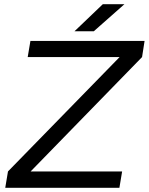

<svg xmlns="http://www.w3.org/2000/svg" viewBox="-20 -895 709 915"><path d="M550 -623H112L125 -700H669L657 -623L126 -78H562L549 0H5L18 -78ZM470 -875H573L427 -746H335Z"/></svg>

Font: Oak Sans
Style: Italic
Weight: 400
Italic angle: -9.49998°
Foundry: Erik Kennedy, Walven
Version: Version 1.000